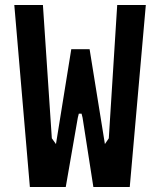

<svg xmlns="http://www.w3.org/2000/svg" viewBox="-20 -745 640 765"><path d="M37 -725H151L186.5 -194L203 -171L264 -549H337L398 -171L413.5 -194L447 -725H561L497 0H352L309 -276L305 -292H294L290 -276L242 0H99Z"/></svg>

Font: JuliaMono
Style: Bold
Weight: 700
Monospace: yes
Designer: cormullion
Foundry: corm
Version: Version 0.055; ttfautohint (v1.8.4)